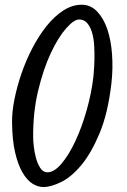

<svg xmlns="http://www.w3.org/2000/svg" viewBox="-20 -756 529 800"><path d="M320.3 -736.3Q357.4 -736.3 384.3 -708.5Q411.1 -680.7 426.8 -635.3Q442.4 -589.8 446.8 -530.8Q451.2 -471.7 444.3 -409.2Q429.7 -283.2 394.5 -199.7Q359.4 -116.2 317.9 -66.9Q276.4 -17.6 233.9 2.9Q191.4 23.4 161.1 23.4Q137.7 23.4 114.7 8.8Q91.8 -5.9 73.2 -38.1Q54.7 -70.3 43 -120.6Q31.2 -170.9 30.3 -242.2Q29.3 -287.1 40 -341.3Q50.8 -395.5 69.8 -450.7Q88.9 -505.9 115.7 -557.1Q142.6 -608.4 174.8 -648.4Q207 -688.5 244.1 -712.4Q281.2 -736.3 320.3 -736.3ZM369.1 -435.5Q369.1 -440.4 371.1 -460.4Q373 -480.5 373.5 -507.3Q374 -534.2 372.6 -563.5Q371.1 -592.8 364.3 -617.7Q357.4 -642.6 344.2 -658.7Q331.1 -674.8 309.6 -674.8Q288.1 -674.8 255.4 -637.7Q222.7 -600.6 191.9 -535.2Q161.1 -469.7 139.2 -379.4Q117.2 -289.1 118.2 -182.6Q118.2 -171.9 120.6 -147.9Q123 -124 129.4 -99.6Q135.7 -75.2 147.5 -56.6Q159.2 -38.1 177.7 -38.1Q206.1 -38.1 236.8 -74.7Q267.6 -111.3 294.4 -168.9Q321.3 -226.6 341.3 -297.4Q361.3 -368.2 369.1 -435.5Z"/></svg>

Font: Satisfy
Style: Regular
Weight: 400
Designer: Font Diner, Inc
Foundry: Font Diner, Inc
Version: Version 1.000